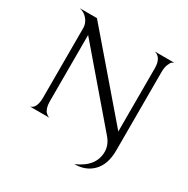

<svg xmlns="http://www.w3.org/2000/svg" viewBox="-189 -858 1178 1200"><g transform="rotate(30 400.0 -257.5)"><path d="M589 -688H730Q723 -686 715 -680.5Q707 -675 698 -653Q689 -631 689 -597V-31Q689 67 638.5 120Q588 173 505 173Q631 118 631 12Q631 -37 595 -80L176 -569V-90Q176 -64 182 -45Q188 -26 197.5 -17Q207 -8 213.5 -4.5Q220 -1 226 0H85Q128 -11 128 -91V-591Q128 -625 105 -653Q82 -681 47 -688H171L641 -141V-597Q641 -674 589 -688Z"/></g></svg>

Font: Bellefair
Style: Regular
Weight: 400
Designer: Nick Shinn, Liron Lavi Turkenic
Foundry: Shinntype
Version: Version 1.003;PS 001.003;hotconv 1.0.88;makeotf.lib2.5.64775